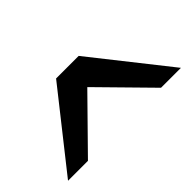

<svg xmlns="http://www.w3.org/2000/svg" viewBox="-42 -925 499 499"><g transform="rotate(-45 207.5 -676.0)"><path d="M0 -571.3 166 -781.2H249L415 -571.3H341.8L207.5 -708L73.2 -571.3Z"/></g></svg>

Font: Andika Viet
Style: Regular
Weight: 400
Designer: Victor Gaultney, Annie Olsen, Julie Remington, Don Collingsworth, Eric Hays, Becca Hirsbrunner
Foundry: SIL International
Version: Version 5.000